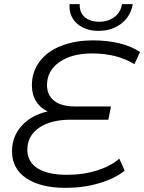

<svg xmlns="http://www.w3.org/2000/svg" viewBox="-20 -901 696 927"><path d="M207 -490Q207 -441 242 -414Q277 -387 342 -387H516L503 -323H321Q225 -323 168.5 -284Q112 -245 112 -178Q112 -120 161 -88.5Q210 -57 305 -57Q382 -57 448.5 -78Q515 -99 556 -135L582 -77Q535 -39 459 -16.5Q383 6 297 6Q176 6 107 -40.5Q38 -87 38 -170Q38 -242 84.5 -293.5Q131 -345 210 -363Q174 -380 154 -412.5Q134 -445 134 -489Q134 -554 171 -603.5Q208 -653 275 -679.5Q342 -706 430 -706Q498 -706 556 -692Q614 -678 656 -650L629 -591Q545 -643 425 -643Q326 -643 266.5 -601Q207 -559 207 -490ZM316 -881H365Q363 -842 388.5 -819Q414 -796 459 -796Q502 -796 532.5 -819Q563 -842 569 -881H621Q611 -822 565.5 -787Q520 -752 455 -752Q391 -752 351.5 -787.5Q312 -823 316 -881Z"/></svg>

Font: Montserrat Alternates
Style: Italic
Weight: 400
Italic angle: -11.3°
Designer: Julieta Ulanovsky
Foundry: Julieta Ulanovsky
Version: Version 7.200